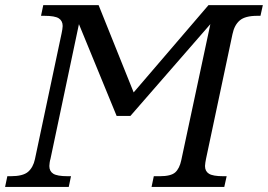

<svg xmlns="http://www.w3.org/2000/svg" viewBox="-40 -734 1052 754"><path d="M555.2 0 564 -42H587.9Q631.3 -42 648.2 -57.1Q665 -72.3 671.9 -105L786.1 -639.2L472.2 -278.8H418L270 -639.2L158.2 -109.9Q156.2 -104 155 -95.2Q153.8 -86.4 153.8 -82Q153.8 -61.5 169.2 -51.8Q184.6 -42 226.1 -42H238.8L230 0H-20L-11.2 -42H2Q50.3 -42 70.3 -59.3Q90.3 -76.7 97.2 -108.9L202.1 -604Q203.6 -609.9 204.8 -618.7Q206.1 -627.4 206.1 -631.8Q206.1 -652.3 190.7 -662.1Q175.3 -671.9 133.8 -671.9H121.1L129.9 -713.9H347.2L484.9 -371.1L778.8 -713.9H992.2L982.9 -671.9H970.2Q922.9 -671.9 901.6 -653.8Q880.4 -635.7 873 -600.1L769 -109.9Q767.6 -104 766.4 -95.2Q765.1 -86.4 765.1 -82Q765.1 -61.5 780.5 -51.8Q795.9 -42 836.9 -42H850.1L840.8 0Z"/></svg>

Font: Droid Serif
Style: Italic
Weight: 400
Italic angle: -12°
Designer: Monotype Design team
Foundry: Monotype Imaging Inc.
Version: Version 1.03